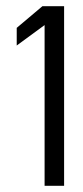

<svg xmlns="http://www.w3.org/2000/svg" viewBox="-20 -610 267 620"><path d="M34 -463 124 -529V-10H187V-590H117L34 -520Z"/></svg>

Font: Charger Sport
Style: Lit
Weight: 300
Designer: Jasper
Foundry: Cannot Into Space Fonts
Version: Version 1.1